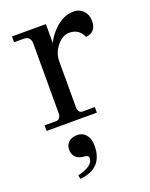

<svg xmlns="http://www.w3.org/2000/svg" viewBox="-137 -541 682 872"><g transform="rotate(-20 203.5 -105.5)"><path d="M107 -50V-395Q106 -429 73 -429H27V-457H191V-365Q202 -392 232 -423Q277 -468 327 -468Q357 -468 375 -448Q393 -428 393 -400Q393 -345 343 -340Q323 -384 277 -384Q244 -384 217 -351Q190 -318 190 -276V-50Q193 -27 213 -27H271V0H28V-27H84Q102 -27 107 -50ZM98 257 94 239Q170 221 170 182Q170 170 153 168Q95 165 95 115Q95 92 110.5 78.5Q126 65 152 65Q178 65 194 84.5Q210 104 210 136Q210 247 98 257Z"/></g></svg>

Font: GFS Didot
Style: Regular
Weight: 400
Designer: Takis Katsoulidis and George D. Matthiopoulos
Foundry: Takis Katsoulidis and George D. Matthiopoulos
Version: Version 1.0